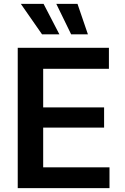

<svg xmlns="http://www.w3.org/2000/svg" viewBox="-20 -976 648 996"><path d="M72 0H548V-108H204V-314H520V-419H204V-619H545V-728H72ZM88 -956 198 -798H288L206 -956ZM272 -956 349 -798H436L382 -956Z"/></svg>

Font: Wafeq Semi Bold
Style: Regular
Weight: 600
Designer: Rasmus Andersson & Azza Alameddine
Foundry: Google & TypeTogether
Version: Version 3.000;January 28, 2025;FontCreator 15.0.0.3014 64-bi